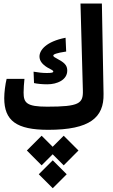

<svg xmlns="http://www.w3.org/2000/svg" viewBox="-20 -713 626 1061"><path d="M246.6 4.4C477.5 4.4 554.7 -64 552.2 -193.8L543 -693.4H424.8L438 -212.4C439.9 -141.1 418 -123.5 240.7 -123.5C127 -123.5 110.4 -144.5 110.4 -201.7C110.4 -225.6 112.8 -253.4 115.2 -277.3H16.6C9.3 -248 3.4 -202.1 3.4 -170.9C3.4 -45.9 70.8 4.4 246.6 4.4ZM241.2 -247.1C296.9 -247.1 351.6 -272 351.6 -322.8C351.6 -345.2 343.3 -362.8 305.7 -382.8C280.8 -396.5 274.4 -399.9 274.4 -406.2C274.4 -412.6 292 -420.4 345.7 -428.2L342.3 -504.4C234.4 -483.4 198.2 -435.5 198.2 -400.9C198.2 -377 213.4 -357.9 240.7 -340.8C265.6 -326.2 274.4 -324.7 274.4 -317.4C274.4 -312 265.6 -309.6 238.3 -309.6C214.8 -309.6 191.4 -312.5 165.5 -316.9L168 -253.9C185.5 -250 212.4 -247.1 241.2 -247.1ZM332 37.1 271 98.1 210 37.1 128.4 118.7 210 200.7 271 139.6 332 200.7 413.6 118.7ZM271.5 172.9 194.3 250 271.5 327.1 348.6 250Z"/></svg>

Font: Cascadia Code NF SemiBold
Style: Regular
Weight: 600
Monospace: yes
Designer: Aaron Bell
Foundry: Saja Typeworks
Version: Version 2404.023